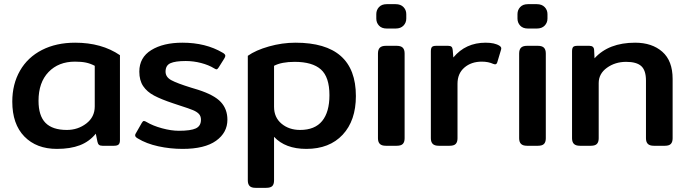

<svg xmlns="http://www.w3.org/2000/svg" viewBox="-20 -700 3304 922"><path d="M39 -212Q39 -296 76 -360.5Q113 -425 181.5 -460Q250 -495 341 -495Q468 -495 556 -435V-27Q556 -12 549.5 -6Q543 0 527 0H472Q461 0 455.5 -4.5Q450 -9 448 -19L440 -58Q409 -20 363.5 -2.5Q318 15 253 15Q155 15 97 -44.5Q39 -104 39 -212ZM435 -189V-384Q414 -395 392.5 -399.5Q371 -404 340 -404Q261 -404 213 -354Q165 -304 165 -216Q165 -144 198.5 -110Q232 -76 301 -76Q354 -76 394.5 -107Q435 -138 435 -189Z M642 -35Q629 -42 629 -50Q629 -56 633 -61L661 -110Q666 -119 671 -119Q676 -119 684 -114Q714 -96 758 -84Q802 -72 839 -72Q896 -72 920.5 -83.5Q945 -95 945 -125Q945 -142 935.5 -152.5Q926 -163 907 -171Q888 -179 844 -193Q844 -193 811 -204Q754 -223 720 -241Q686 -259 667.5 -286.5Q649 -314 649 -356Q649 -424 706.5 -459.5Q764 -495 856 -495Q968 -495 1049 -447Q1062 -440 1062 -432Q1062 -427 1057 -419L1030 -376Q1024 -367 1020 -367Q1016 -367 1008 -372Q982 -388 945.5 -397.5Q909 -407 872 -407Q822 -407 798.5 -396.5Q775 -386 775 -356Q775 -330 802.5 -315Q830 -300 898 -279L931 -269Q1009 -244 1040.5 -210Q1072 -176 1072 -125Q1072 -63 1017.5 -24Q963 15 857 15Q797 15 740 2.5Q683 -10 642 -35Z M1170 166V-432Q1208 -459 1271.5 -477Q1335 -495 1399 -495Q1689 -495 1689 -239Q1689 -121 1625.5 -53Q1562 15 1451 15Q1350 15 1296 -43V166Q1296 185 1287.5 193.5Q1279 202 1258 202H1207Q1187 202 1178.5 193Q1170 184 1170 166ZM1562 -243Q1562 -330 1521 -366.5Q1480 -403 1395 -403Q1332 -403 1296 -384V-187Q1296 -136 1332 -106Q1368 -76 1421 -76Q1492 -76 1527 -119Q1562 -162 1562 -243Z M1787 -611V-632Q1787 -652 1800 -666Q1813 -680 1837 -680H1880Q1904 -680 1917.5 -666Q1931 -652 1931 -632V-611Q1931 -591 1917.5 -577Q1904 -563 1880 -563H1837Q1813 -563 1800 -577Q1787 -591 1787 -611ZM1795 -36V-443Q1795 -462 1804 -471Q1813 -480 1833 -480H1885Q1905 -480 1914 -471Q1923 -462 1923 -443V-36Q1923 -18 1914.5 -9Q1906 0 1885 0H1833Q1813 0 1804 -9Q1795 -18 1795 -36Z M2049 -36V-453Q2049 -468 2054 -474Q2059 -480 2075 -480H2132Q2143 -480 2148 -475.5Q2153 -471 2154 -460L2157 -424Q2216 -495 2312 -495Q2356 -495 2379 -480Q2385 -476 2386.5 -471.5Q2388 -467 2386 -461L2368 -401Q2365 -391 2357 -391L2349 -393Q2325 -404 2294 -404Q2243 -404 2210 -375.5Q2177 -347 2177 -298V-36Q2177 -18 2168.5 -9Q2160 0 2139 0H2087Q2067 0 2058 -9Q2049 -18 2049 -36Z M2465 -611V-632Q2465 -652 2478 -666Q2491 -680 2515 -680H2558Q2582 -680 2595.5 -666Q2609 -652 2609 -632V-611Q2609 -591 2595.5 -577Q2582 -563 2558 -563H2515Q2491 -563 2478 -577Q2465 -591 2465 -611ZM2473 -36V-443Q2473 -462 2482 -471Q2491 -480 2511 -480H2563Q2583 -480 2592 -471Q2601 -462 2601 -443V-36Q2601 -18 2592.5 -9Q2584 0 2563 0H2511Q2491 0 2482 -9Q2473 -18 2473 -36Z M2727 -36V-453Q2727 -468 2732 -474Q2737 -480 2753 -480H2810Q2832 -480 2833 -460L2835 -420Q2903 -495 3030 -495Q3111 -495 3160.5 -451.5Q3210 -408 3210 -321V-36Q3210 -18 3201.5 -9Q3193 0 3173 0H3120Q3100 0 3091 -9Q3082 -18 3082 -36V-313Q3082 -362 3059.5 -382.5Q3037 -403 2987 -403Q2934 -403 2894.5 -374.5Q2855 -346 2855 -301V-36Q2855 -18 2846.5 -9Q2838 0 2817 0H2765Q2745 0 2736 -9Q2727 -18 2727 -36Z"/></svg>

Font: Mitr
Style: Regular
Weight: 400
Designer: Thanarat Vachiruckul
Foundry: Cadson Demak
Version: Version 1.002